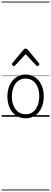

<svg xmlns="http://www.w3.org/2000/svg" viewBox="-20 -1435 629 2360"><path d="M295 19Q227 19 176.5 -15.5Q126 -50 98.5 -110.5Q71 -171 71 -250Q71 -310 87.5 -359Q104 -408 134.5 -444Q165 -480 205.5 -499.5Q246 -519 295 -519Q361 -519 411 -485Q461 -451 489.5 -390Q518 -329 518 -250Q518 -202 507.5 -161Q497 -120 478 -87Q459 -54 432 -30Q405 -6 370.5 6.5Q336 19 295 19ZM295 -31Q334 -31 365 -46.5Q396 -62 417.5 -91.5Q439 -121 451 -161.5Q463 -202 463 -250Q463 -315 442.5 -364.5Q422 -414 384.5 -441.5Q347 -469 295 -469Q256 -469 224.5 -453.5Q193 -438 171.5 -409Q150 -380 138 -339.5Q126 -299 126 -250Q126 -185 146.5 -135.5Q167 -86 205 -58.5Q243 -31 295 -31ZM150 -623Q142 -623 134.5 -631Q127 -639 127 -647Q127 -649 128 -652Q129 -655 132 -659L270 -825Q275 -831 280.5 -834Q286 -837 295 -837Q304 -837 309.5 -834Q315 -831 320 -825L458 -659Q462 -655 463 -652Q464 -649 464 -647Q464 -639 456 -631Q448 -623 440 -623Q435 -623 431.5 -625.5Q428 -628 424 -632L295 -769L167 -632Q163 -628 159 -625.5Q155 -623 150 -623ZM0 895H589V905H0ZM0 -20H589V0H0ZM0 -505H589V-500H0ZM0 -1415H589V-1405H0Z"/></svg>

Font: Playwrite BE WAL Guides
Style: Regular
Weight: 400
Designer: Veronika Burian, José Scaglione
Foundry: TypeTogether
Version: Version 1.003